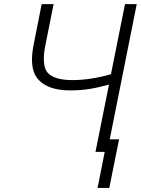

<svg xmlns="http://www.w3.org/2000/svg" viewBox="-20 -731 678 924"><path d="M496 0H439.5L504.5 -324Q455 -310 411.5 -303Q368 -296 317.5 -296Q213 -296 165.5 -347Q134 -380.5 134 -444Q134 -475.5 141.5 -514L180.5 -711H238L198.5 -514Q190.5 -475 191 -446.5Q191 -401.5 210 -380.5Q241 -346 327.5 -345.5Q371.5 -345.5 418.8 -352.8Q466 -360 514 -374L581.5 -711H638ZM506 173.5H449.5L496 -60.5H553Z"/></svg>

Font: Roberto Sans Light
Style: Italic
Weight: 300
Italic angle: -11°
Designer: Google
Version: Version 1.00;June 11, 2020;FontCreator 12.0.0.2522 64-bit; t